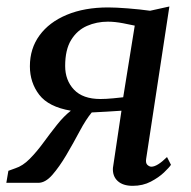

<svg xmlns="http://www.w3.org/2000/svg" viewBox="-33 -578 604 607"><path d="M495 -81.5 507.5 -57Q502 -48.5 485.5 -32.8Q469 -17 443.8 -3.8Q418.5 9.5 386.5 9.5Q355.5 9.5 339 -5.8Q322.5 -21 324 -47L351 -228Q332.5 -226.5 304 -225Q275.5 -223.5 257 -222.5Q238.5 -200 219.2 -163.8Q200 -127.5 176.5 -87.5Q154.5 -50.5 132.5 -25.2Q110.5 0 88 0H-13L-6.5 -38L15.5 -46Q39 -53.5 61 -75.8Q83 -98 104 -126.8Q125 -155.5 146.8 -183Q168.5 -210.5 191 -228Q120.5 -240 91 -278.5Q61.5 -317 61.5 -368.5Q61.5 -424.5 92 -466.2Q122.5 -508 178.2 -531.2Q234 -554.5 309 -554.5Q333 -554.5 371.2 -551.5Q409.5 -548.5 441.5 -544L502.5 -557.5L429 -75.5Q427 -62 433.2 -56.5Q439.5 -51 445.5 -51Q464 -51 495 -81.5ZM356.5 -270.5 393 -497Q382.5 -499.5 356.2 -504.5Q330 -509.5 308 -509.5Q272.5 -509.5 241.8 -496Q211 -482.5 192 -451.8Q173 -421 173 -369.5Q173 -324 201 -294.5Q229 -265 284.5 -265Q302 -265 325 -267.2Q348 -269.5 356.5 -270.5Z"/></svg>

Font: Merriweather Text Regular
Style: Italic
Weight: 400
Italic angle: -7.8°
Designer: Eben Sorkin
Foundry: Eben Sorkin
Version: Version 2.100; ttfautohint (v1.7.19-72a1) -l 8 -r 50 -G 200 